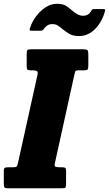

<svg xmlns="http://www.w3.org/2000/svg" viewBox="-60 -1016 587 1036"><path d="M-39.5 -25V-92Q-39.5 -106.5 -34.5 -110Q-29.5 -113.5 -15.5 -113.5H11.5Q26.5 -113.5 30 -117.5Q33.5 -121.5 37 -136.5L142 -611Q145.5 -626 140.8 -631.2Q136 -636.5 119.5 -636.5H107Q93 -636.5 88.5 -640Q84 -643.5 84 -658V-724.5Q84 -740.5 87.5 -745.2Q91 -750 107 -750H391.5Q407.5 -750 412 -745.2Q416.5 -740.5 416.5 -725V-660.5Q416.5 -644.5 412 -640.5Q407.5 -636.5 392 -636.5H365Q348.5 -636.5 346.2 -631.2Q344 -626 341 -611.5L236 -135Q232.5 -120 238.8 -116.8Q245 -113.5 262 -113.5H273Q286.5 -113.5 291.5 -110.5Q296.5 -107.5 296.5 -94.5V-23.5Q296.5 -8 292.8 -4Q289 0 274 0H-16.5Q-32 0 -35.8 -4.5Q-39.5 -9 -39.5 -25ZM367 -821.5Q333.5 -821.5 314 -833.2Q294.5 -845 279.5 -857.5Q264.5 -870 252.2 -878Q240 -886 222 -886Q205 -886 193 -877.2Q181 -868.5 174.5 -857Q168 -850 159 -850H109Q100 -850 99.8 -853.8Q99.5 -857.5 102 -865Q112 -897 134 -926.8Q156 -956.5 185.2 -976Q214.5 -995.5 246.5 -995.5Q280 -995.5 297.2 -984Q314.5 -972.5 329 -959.5Q342.5 -947.5 357.5 -939.2Q372.5 -931 388 -931Q417 -931 431.5 -956Q435 -961 437.2 -964Q439.5 -967 447 -967H499.5Q506 -967 507 -964.5Q508 -962 506.5 -956Q492 -900.5 454.5 -861Q417 -821.5 367 -821.5Z"/></svg>

Font: Besley* Condensed Heavy
Style: Italic
Weight: 800
Width: 3
Italic angle: -13°
Designer: Owen Earl
Foundry: indestructible type*
Version: Version 3.000; ttfautohint (v1.8.3)